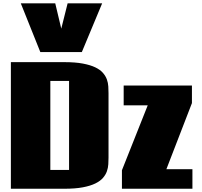

<svg xmlns="http://www.w3.org/2000/svg" viewBox="-20 -1161 1240 1181"><path d="M289.6 -115.7H404.8V-663.1H289.6ZM647.5 -191.9Q647.5 -172.4 646.2 -150.6Q645 -128.9 637.5 -107.4Q629.9 -85.9 613.3 -66.7Q596.7 -47.4 566.4 -32.5Q536.1 -17.6 489.5 -8.8Q442.9 0 374.5 0H46.9V-778.8H374.5Q442.9 -778.8 489.5 -770Q536.1 -761.2 566.4 -746.6Q596.7 -731.9 613.3 -712.6Q629.9 -693.4 637.5 -672.1Q645 -650.9 646.2 -629.2Q647.5 -607.4 647.5 -587.9ZM740.7 -634.8H1160.6V-526.9L1003.4 -120.1H1163.6V0H730V-113.8L888.7 -513.2H740.7ZM228 -840.8 107.9 -1140.6H319.8L356.9 -984.9L396 -1140.6H608.4L483.4 -840.8Z"/></svg>

Font: Coda Caption ExtraBold
Style: Regular
Weight: 800
Designer: vernon adams
Foundry: vernon adams
Version: Version 1.002